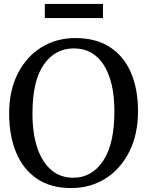

<svg xmlns="http://www.w3.org/2000/svg" viewBox="-20 -945 748 976"><path d="M347.5 11Q240.5 12.5 169 -35.8Q97.5 -84 62 -169.8Q26.5 -255.5 26.5 -367.5Q26.5 -485 70.5 -571.2Q114.5 -657.5 190.5 -704.5Q266.5 -751.5 363 -751.5Q468.5 -751.5 539.2 -705.2Q610 -659 645.8 -575.5Q681.5 -492 681.5 -379.5Q681.5 -263 638 -175.5Q594.5 -88 519 -39.2Q443.5 9.5 347.5 11ZM355 -699Q260.5 -699 202.8 -617Q145 -535 145 -367.5Q145 -268 169.2 -194.8Q193.5 -121.5 240 -81.5Q286.5 -41.5 352.5 -41.5Q446.5 -41.5 504 -126.8Q561.5 -212 561.5 -379.5Q561.5 -529 507.8 -614Q454 -699 355 -699ZM503.5 -925V-853H208V-925Z"/></svg>

Font: Merriweather
Style: Regular
Weight: 400
Designer: Eben Sorkin
Foundry: Eben Sorkin
Version: Version 2.100; ttfautohint (v1.7.19-72a1) -l 8 -r 50 -G 200 